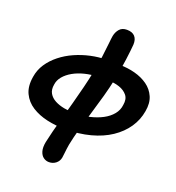

<svg xmlns="http://www.w3.org/2000/svg" viewBox="-175 -901 1190 1300"><g transform="rotate(20 420.0 -251.5)"><path d="M350 13Q284 13 221 -1Q158 -15 110 -45.5Q62 -76 38.5 -125.5Q15 -175 27 -246Q35 -298 63.5 -341Q92 -384 135.5 -418.5Q179 -453 232 -476.5Q285 -500 342.5 -512.5Q400 -525 455 -525L444 -397Q392 -396 346 -384.5Q300 -373 264 -352.5Q228 -332 205.5 -305Q183 -278 179 -246Q172 -208 187 -182Q202 -156 231.5 -140.5Q261 -125 298.5 -118Q336 -111 376 -111Q432 -111 482.5 -123Q533 -135 572.5 -156Q612 -177 637 -207.5Q662 -238 666 -276Q674 -320 653 -346Q632 -372 595.5 -384.5Q559 -397 517 -397L552 -523Q608 -523 661 -509Q714 -495 754 -466.5Q794 -438 813.5 -393.5Q833 -349 822 -288Q811 -222 773.5 -167Q736 -112 675.5 -71.5Q615 -31 532.5 -9Q450 13 350 13ZM325 260Q303 260 285 247Q267 234 259 207Q251 180 259 139Q266 105 278.5 56Q291 7 307.5 -52Q324 -111 341 -174Q358 -237 373.5 -299Q389 -361 400 -417Q413 -480 420.5 -536.5Q428 -593 432 -634Q436 -675 439 -691Q445 -721 463.5 -742Q482 -763 516 -763Q555 -763 574 -742Q593 -721 591 -683Q588 -643 578.5 -571Q569 -499 552 -415Q540 -357 521.5 -290Q503 -223 482 -154Q461 -85 442.5 -19.5Q424 46 413 101Q407 137 404.5 164Q402 191 400 200Q395 227 374 243.5Q353 260 325 260Z"/></g></svg>

Font: Shantell Sans
Style: Bold Italic
Weight: 700
Italic angle: -11°
Designer: Stephen Nixon, Anya Danilova, Shantell Martin
Foundry: Arrow Type
Version: Version 1.011;[c5ecc13dd]